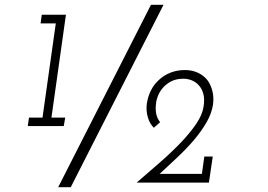

<svg xmlns="http://www.w3.org/2000/svg" viewBox="-20 -756 1109 795"><path d="M100 -269 95 -234H244L250 -269H193L253 -695H153L148 -659H211L156 -269ZM641 -36Q679 -71 716 -106Q753 -141 783 -176Q814 -213 835 -249Q856 -285 862 -323Q866 -353 859.5 -379Q853 -405 839 -424Q824 -443 800 -454.5Q776 -466 746 -466Q713 -466 685.5 -455Q658 -444 638 -425Q617 -406 604.5 -380.5Q592 -355 588 -327Q584 -299 592 -271Q600 -243 617 -227L643 -250Q631 -265 627 -284Q623 -303 626 -327Q627 -341 634 -359Q641 -377 655 -393Q669 -409 689.5 -419.5Q710 -430 740 -430Q756 -430 772.5 -424Q789 -418 802 -404Q815 -391 821.5 -369Q828 -347 823 -315Q818 -281 793 -244Q768 -207 731 -168Q693 -128 645 -86Q597 -44 546 0H845L861 -108H826L816 -36ZM221 19H273Q370 -171 465 -358.5Q560 -546 657 -736H605Q508 -546 413 -358.5Q318 -171 221 19Z"/></svg>

Font: Josefin Slab Thin Medium
Style: Italic
Weight: 500
Italic angle: -12°
Version: Version 2.000